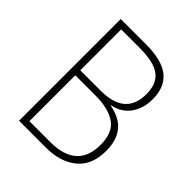

<svg xmlns="http://www.w3.org/2000/svg" viewBox="-200 -834 953 953"><g transform="rotate(45 277.0 -357.0)"><path d="M268 -714Q382 -714 434.5 -672Q487 -630 487 -544Q487 -480 454.5 -434.5Q422 -389 361 -377V-375Q436 -361 470.5 -317Q505 -273 505 -201Q505 -100 443.5 -50Q382 0 282 0H93V-714ZM273 -392Q362 -392 404.5 -429.5Q447 -467 447 -541Q447 -613 404 -646Q361 -679 263 -679H131V-392ZM131 -357V-35H281Q369 -35 416.5 -76Q464 -117 464 -202Q464 -288 413.5 -322.5Q363 -357 273 -357Z"/></g></svg>

Font: Noto Sans Lao Looped SemiCondensed ExtraLight
Style: Regular
Weight: 200
Width: 4
Designer: Mark Frömberg, Ben Mitchell
Foundry: The Fontpad Ltd
Version: Version 1.002; ttfautohint (v1.8.4.7-5d5b)